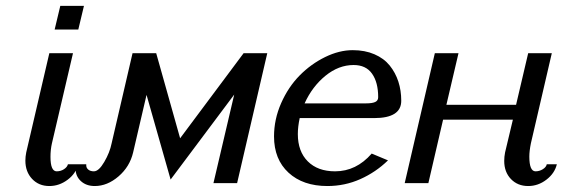

<svg xmlns="http://www.w3.org/2000/svg" viewBox="-20 -620 1905 650"><path d="M65.9 0ZM184.1 -600.1H264.2L245.1 -520H165ZM155.8 -134.8Q150.9 -113.3 150.9 -88.9Q150.9 -40 171.9 -40Q185.5 -40 196.5 -47.1Q207.5 -54.2 210 -64H244.1Q237.8 -33.2 209.2 -11.7Q180.7 9.8 147 9.8Q111.3 9.8 88.6 -14.4Q65.9 -38.6 65.9 -76.2Q65.9 -89.4 68.8 -104L147 -439.9H227.1Z M772.9 -299.8 557.6 -12.2 476.1 -298.8 430.7 -104Q419.4 -55.7 381.3 -22.9Q343.3 9.8 300.8 9.8Q272 9.8 253.9 -6.8Q235.8 -23.4 235.8 -48.8Q235.8 -54.2 237.8 -64H272V-60.1Q272 -51.3 279.1 -45.7Q286.1 -40 297.9 -40Q314.5 -40 333 -71.8Q351.6 -103.5 357.9 -134.8L428.7 -439.9H508.8L589.8 -151.9L804.7 -439.9H884.8L782.7 0H702.6Z M907.7 0ZM1338.4 -278.8Q1338.4 -220.2 1246.6 -220.2H994.6Q988.3 -190.9 988.3 -166Q988.3 -107.4 1022 -73.7Q1055.7 -40 1114.3 -40Q1186 -40 1238.3 -100.1L1293.5 -77.1Q1252.4 -37.1 1200 -13.7Q1147.5 9.8 1088.4 9.8Q1005.9 9.8 956.8 -35.4Q907.7 -80.6 907.7 -158.2Q907.7 -216.3 931.9 -271Q956.1 -325.7 994.4 -364.5Q1032.7 -403.3 1080.6 -426.8Q1128.4 -450.2 1174.3 -450.2Q1215.3 -450.2 1247.6 -436.3Q1279.8 -422.4 1299.3 -398.2Q1318.8 -374 1328.6 -343.8Q1338.4 -313.5 1338.4 -278.8ZM1011.2 -270H1218.3Q1240.2 -270 1250.2 -274.7Q1260.3 -279.3 1260.3 -291Q1260.3 -341.3 1239.5 -370.6Q1218.8 -399.9 1177.2 -399.9Q1126.5 -399.9 1081.8 -363.5Q1037.1 -327.1 1011.2 -270Z M1777.3 -134.8Q1772 -108.9 1772 -89.8Q1772 -40 1793 -40Q1806.2 -40 1817.6 -47.1Q1829.1 -54.2 1831.1 -64H1865.2Q1857.9 -33.2 1829.8 -11.7Q1801.8 9.8 1768.1 9.8Q1732.4 9.8 1709.7 -13.9Q1687 -37.6 1687 -75.2Q1687 -89.4 1689.9 -104L1716.3 -214.8H1480L1430.2 0H1350.1L1452.1 -439.9H1532.2L1491.2 -265.1H1727.1L1768.1 -439.9H1848.1Z"/></svg>

Font: Pfennig
Style: Italic
Weight: 500
Italic angle: -13°
Version: Version 20120410 ; ttfautohint (v0.8)